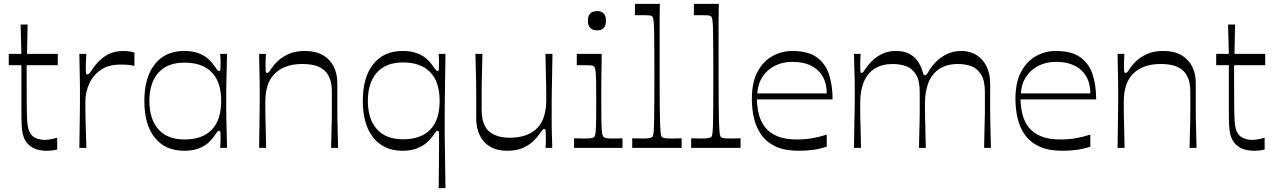

<svg xmlns="http://www.w3.org/2000/svg" viewBox="-20 -760 6546 987"><path d="M220 15Q180 15 152.5 1.5Q125 -12 108 -41Q101 -55 97 -71.5Q93 -88 91.5 -115.5Q90 -143 90 -191Q90 -224 90 -262.5Q90 -301 90 -335.5Q90 -370 90 -394.5Q90 -419 90 -425H25V-483H90L86 -634H122L119 -483H277V-425H117Q117 -401 117 -380Q117 -359 117 -340Q117 -265 117.5 -217.5Q118 -170 119.5 -143Q121 -116 125 -101Q133 -68 156 -54.5Q179 -41 209 -41Q227 -41 244 -44.5Q261 -48 274 -52V9Q266 11 251.5 13Q237 15 220 15Z M388 0Q389 -68 389.5 -109.5Q390 -151 390.5 -177Q391 -203 391 -222.5Q391 -242 391 -266Q391 -289 391 -308Q391 -327 390.5 -349Q390 -371 389.5 -402Q389 -433 388 -483H424Q423 -466 422 -449Q421 -432 421 -421Q421 -393 422 -385Q423 -377 429 -377Q434 -377 439.5 -383Q445 -389 456 -406Q465 -420 484.5 -441.5Q504 -463 536 -480.5Q568 -498 615 -498Q631 -498 646 -495.5Q661 -493 671 -490V-421Q659 -424 643.5 -426Q628 -428 599 -428Q539 -428 499.5 -401.5Q460 -375 439.5 -331.5Q419 -288 419 -239Q419 -215 419 -197.5Q419 -180 419.5 -157.5Q420 -135 421 -98.5Q422 -62 424 0Z M926 15Q830 15 776 -52Q722 -119 722 -241Q722 -362 776 -430Q830 -498 926 -498Q972 -498 1003 -485.5Q1034 -473 1053 -455Q1072 -437 1082 -421Q1093 -405 1097.5 -400Q1102 -395 1107 -395Q1112 -395 1113 -402.5Q1114 -410 1114 -431Q1114 -440 1113.5 -454Q1113 -468 1112 -483H1147Q1146 -425 1145 -388.5Q1144 -352 1143.5 -328Q1143 -304 1143 -284.5Q1143 -265 1143 -241Q1143 -216 1143 -197Q1143 -178 1143.5 -154.5Q1144 -131 1145 -94.5Q1146 -58 1147 0H1112Q1113 -15 1113.5 -29.5Q1114 -44 1114 -55Q1114 -74 1113 -81Q1112 -88 1107 -88Q1102 -88 1097.5 -83Q1093 -78 1082 -61Q1072 -46 1053 -28Q1034 -10 1003 2.5Q972 15 926 15ZM929 -43Q1020 -43 1068.5 -93Q1117 -143 1117 -241Q1117 -339 1068.5 -388.5Q1020 -438 929 -438Q840 -438 794 -386Q748 -334 748 -241Q748 -148 794 -95.5Q840 -43 929 -43Z M1312 0Q1313 -68 1313.5 -109.5Q1314 -151 1314.5 -177Q1315 -203 1315 -222.5Q1315 -242 1315 -266Q1315 -290 1315 -309Q1315 -328 1314.5 -349.5Q1314 -371 1313.5 -402.5Q1313 -434 1312 -483H1347Q1346 -466 1345.5 -453Q1345 -440 1345 -430Q1345 -402 1346 -393.5Q1347 -385 1353 -385Q1358 -385 1362.5 -390Q1367 -395 1378 -412Q1388 -427 1409 -447Q1430 -467 1464 -482.5Q1498 -498 1547 -498Q1602 -498 1639 -477Q1676 -456 1695 -419Q1714 -382 1714 -332Q1714 -288 1714 -256Q1714 -224 1714 -198Q1714 -172 1714.5 -145Q1715 -118 1716 -84Q1717 -50 1718 0H1682Q1683 -49 1684 -82Q1685 -115 1685.5 -139.5Q1686 -164 1686 -185Q1686 -206 1686 -230Q1686 -254 1686 -287Q1686 -332 1674 -360Q1662 -388 1641 -403.5Q1620 -419 1593 -425Q1566 -431 1534 -431Q1485 -431 1449.5 -417.5Q1414 -404 1390 -379Q1366 -354 1355 -318.5Q1344 -283 1344 -239Q1344 -215 1344 -197.5Q1344 -180 1344.5 -157.5Q1345 -135 1346 -98.5Q1347 -62 1348 0Z M2270 207H2235Q2235 198 2235.5 175.5Q2236 153 2236 122.5Q2236 92 2236.5 59Q2237 26 2237 -4Q2237 -34 2237 -55Q2237 -74 2236 -81Q2235 -88 2230 -88Q2225 -88 2220.5 -83Q2216 -78 2205 -61Q2195 -46 2175 -28Q2155 -10 2123.5 2.5Q2092 15 2049 15Q1953 15 1899 -52.5Q1845 -120 1845 -241Q1845 -363 1899 -430.5Q1953 -498 2049 -498Q2095 -498 2126 -485.5Q2157 -473 2176 -455Q2195 -437 2205 -421Q2216 -405 2220.5 -400Q2225 -395 2230 -395Q2235 -395 2236 -402.5Q2237 -410 2237 -431Q2237 -440 2236.5 -454Q2236 -468 2235 -483H2270Q2269 -424 2268.5 -379.5Q2268 -335 2267.5 -301Q2267 -267 2266.5 -240Q2266 -213 2266 -188Q2266 -163 2266 -136Q2266 -109 2266 -84Q2266 -59 2266.5 -32Q2267 -5 2267.5 28.5Q2268 62 2268.5 105Q2269 148 2270 207ZM2052 -44Q2143 -44 2191.5 -93.5Q2240 -143 2240 -241Q2240 -339 2191.5 -389Q2143 -439 2052 -439Q1963 -439 1917 -386.5Q1871 -334 1871 -241Q1871 -149 1917 -96.5Q1963 -44 2052 -44Z M2586 15Q2536 15 2500.5 -5.5Q2465 -26 2446.5 -64Q2428 -102 2428 -150Q2428 -195 2428 -227Q2428 -259 2428 -285Q2428 -311 2427.5 -338Q2427 -365 2426 -399Q2425 -433 2424 -483H2460Q2459 -434 2458 -401Q2457 -368 2456.5 -343.5Q2456 -319 2456 -298Q2456 -277 2456 -253.5Q2456 -230 2456 -196Q2456 -153 2467.5 -124Q2479 -95 2499.5 -80Q2520 -65 2545.5 -58.5Q2571 -52 2600 -52Q2649 -52 2685 -65.5Q2721 -79 2744 -104Q2767 -129 2777.5 -165Q2788 -201 2788 -244Q2788 -268 2788 -285.5Q2788 -303 2787.5 -325.5Q2787 -348 2786 -385Q2785 -422 2784 -483H2820Q2819 -411 2818 -363.5Q2817 -316 2816.5 -285.5Q2816 -255 2816 -235Q2816 -215 2816 -199.5Q2816 -184 2816 -166Q2816 -142 2816 -124Q2816 -106 2816.5 -89Q2817 -72 2817.5 -51Q2818 -30 2819 0H2784Q2786 -17 2786 -30Q2786 -43 2786 -53Q2786 -80 2785 -88.5Q2784 -97 2778 -97Q2773 -97 2769 -92.5Q2765 -88 2753 -71Q2743 -56 2722.5 -35.5Q2702 -15 2669 0Q2636 15 2586 15Z M2931 0V-49Q2946 -49 2958 -48.5Q2970 -48 2980 -48Q3008 -48 3018 -49.5Q3028 -51 3033 -55Q3037 -58 3039 -65Q3041 -72 3042.5 -90Q3044 -108 3044.5 -143Q3045 -178 3045 -238Q3045 -296 3044.5 -331Q3044 -366 3042.5 -383.5Q3041 -401 3039 -408Q3037 -415 3033 -419Q3028 -423 3019 -424Q3010 -425 2985 -425Q2976 -425 2966.5 -425Q2957 -425 2945 -425V-483H3073Q3073 -466 3072.5 -434Q3072 -402 3071.5 -365.5Q3071 -329 3071 -297Q3071 -265 3071 -246Q3071 -184 3071.5 -147Q3072 -110 3073.5 -91Q3075 -72 3077.5 -65Q3080 -58 3084 -55Q3089 -51 3098.5 -49.5Q3108 -48 3137 -48Q3147 -48 3157.5 -48.5Q3168 -49 3180 -49V0ZM3050 -604Q3002 -604 3002 -653Q3002 -703 3050 -703Q3095 -703 3095 -653Q3095 -604 3050 -604Z M3230 0V-49Q3245 -49 3258 -48.5Q3271 -48 3282 -48Q3308 -48 3317.5 -50Q3327 -52 3332 -55Q3335 -57 3337 -63Q3339 -69 3340.5 -85.5Q3342 -102 3342.5 -135.5Q3343 -169 3343.5 -225Q3344 -281 3344 -367Q3344 -452 3343.5 -507.5Q3343 -563 3342.5 -596Q3342 -629 3340.5 -645Q3339 -661 3337 -667.5Q3335 -674 3332 -676Q3327 -680 3318 -681Q3309 -682 3285 -682Q3276 -682 3266 -682Q3256 -682 3244 -682V-740H3372Q3372 -722 3371.5 -702.5Q3371 -683 3371 -656Q3371 -629 3371 -590Q3371 -551 3371 -496Q3371 -441 3371 -364Q3371 -279 3371.5 -223.5Q3372 -168 3373 -135Q3374 -102 3375.5 -85.5Q3377 -69 3379 -63Q3381 -57 3384 -55Q3389 -51 3399 -49.5Q3409 -48 3438 -48Q3448 -48 3459 -48.5Q3470 -49 3484 -49V0Z M3533 0V-49Q3548 -49 3561 -48.5Q3574 -48 3585 -48Q3611 -48 3620.5 -50Q3630 -52 3635 -55Q3638 -57 3640 -63Q3642 -69 3643.5 -85.5Q3645 -102 3645.5 -135.5Q3646 -169 3646.5 -225Q3647 -281 3647 -367Q3647 -452 3646.5 -507.5Q3646 -563 3645.5 -596Q3645 -629 3643.5 -645Q3642 -661 3640 -667.5Q3638 -674 3635 -676Q3630 -680 3621 -681Q3612 -682 3588 -682Q3579 -682 3569 -682Q3559 -682 3547 -682V-740H3675Q3675 -722 3674.5 -702.5Q3674 -683 3674 -656Q3674 -629 3674 -590Q3674 -551 3674 -496Q3674 -441 3674 -364Q3674 -279 3674.5 -223.5Q3675 -168 3676 -135Q3677 -102 3678.5 -85.5Q3680 -69 3682 -63Q3684 -57 3687 -55Q3692 -51 3702 -49.5Q3712 -48 3741 -48Q3751 -48 3762 -48.5Q3773 -49 3787 -49V0Z M4086 15Q4016 15 3969.5 -6Q3923 -27 3895.5 -64.5Q3868 -102 3856.5 -150Q3845 -198 3845 -252Q3845 -337 3874.5 -391.5Q3904 -446 3951.5 -472Q3999 -498 4052 -498Q4133 -498 4178 -466Q4223 -434 4241.5 -378Q4260 -322 4260 -249H3871Q3872 -208 3881.5 -170.5Q3891 -133 3914 -104.5Q3937 -76 3976.5 -59.5Q4016 -43 4076 -43Q4117 -43 4153 -49Q4189 -55 4230 -68V-6Q4189 7 4155 11Q4121 15 4086 15ZM4230 -280Q4230 -355 4184 -398.5Q4138 -442 4052 -442Q4004 -442 3964.5 -422.5Q3925 -403 3900.5 -366.5Q3876 -330 3873 -280Z M4370 0Q4371 -55 4371.5 -92.5Q4372 -130 4372.5 -155.5Q4373 -181 4373.5 -199Q4374 -217 4374 -233Q4374 -249 4374 -269Q4374 -293 4374 -311.5Q4374 -330 4373.5 -351Q4373 -372 4372 -403Q4371 -434 4370 -483H4404Q4403 -468 4402.5 -454Q4402 -440 4402 -430Q4402 -402 4403 -393.5Q4404 -385 4409 -385Q4414 -385 4418 -390.5Q4422 -396 4433 -412Q4443 -427 4463 -447Q4483 -467 4513.5 -482.5Q4544 -498 4584 -498Q4628 -498 4655 -483Q4682 -468 4697 -446.5Q4712 -425 4719 -403Q4725 -383 4727.5 -378Q4730 -373 4735 -373Q4739 -373 4744 -378.5Q4749 -384 4759 -402Q4773 -424 4795.5 -446Q4818 -468 4850 -483Q4882 -498 4922 -498Q4967 -498 5000 -477Q5033 -456 5051.5 -418.5Q5070 -381 5070 -331Q5070 -287 5070 -255.5Q5070 -224 5070 -198Q5070 -172 5070.5 -145.5Q5071 -119 5072 -84.5Q5073 -50 5074 0H5039Q5040 -49 5040.5 -82Q5041 -115 5042 -139.5Q5043 -164 5043 -185Q5043 -206 5043 -230Q5043 -254 5043 -287Q5043 -346 5023 -377.5Q5003 -409 4972 -420Q4941 -431 4905 -431Q4848 -431 4810 -406.5Q4772 -382 4753.5 -337Q4735 -292 4735 -231Q4735 -211 4735 -195Q4735 -179 4735.5 -157Q4736 -135 4737 -98.5Q4738 -62 4739 0H4704Q4705 -49 4706 -82.5Q4707 -116 4707.5 -140Q4708 -164 4708 -185.5Q4708 -207 4708 -230.5Q4708 -254 4708 -287Q4708 -346 4688.5 -377.5Q4669 -409 4637.5 -420Q4606 -431 4570 -431Q4515 -431 4477.5 -408Q4440 -385 4421 -340Q4402 -295 4402 -231Q4402 -210 4402 -194Q4402 -178 4402.5 -156Q4403 -134 4404 -97.5Q4405 -61 4406 0Z M5441 15Q5371 15 5324.5 -6Q5278 -27 5250.5 -64.5Q5223 -102 5211.5 -150Q5200 -198 5200 -252Q5200 -337 5229.5 -391.5Q5259 -446 5306.5 -472Q5354 -498 5407 -498Q5488 -498 5533 -466Q5578 -434 5596.5 -378Q5615 -322 5615 -249H5226Q5227 -208 5236.5 -170.5Q5246 -133 5269 -104.5Q5292 -76 5331.5 -59.5Q5371 -43 5431 -43Q5472 -43 5508 -49Q5544 -55 5585 -68V-6Q5544 7 5510 11Q5476 15 5441 15ZM5585 -280Q5585 -355 5539 -398.5Q5493 -442 5407 -442Q5359 -442 5319.5 -422.5Q5280 -403 5255.5 -366.5Q5231 -330 5228 -280Z M5725 0Q5726 -68 5726.5 -109.5Q5727 -151 5727.5 -177Q5728 -203 5728 -222.5Q5728 -242 5728 -266Q5728 -290 5728 -309Q5728 -328 5727.5 -349.5Q5727 -371 5726.5 -402.5Q5726 -434 5725 -483H5760Q5759 -466 5758.5 -453Q5758 -440 5758 -430Q5758 -402 5759 -393.5Q5760 -385 5766 -385Q5771 -385 5775.5 -390Q5780 -395 5791 -412Q5801 -427 5822 -447Q5843 -467 5877 -482.5Q5911 -498 5960 -498Q6015 -498 6052 -477Q6089 -456 6108 -419Q6127 -382 6127 -332Q6127 -288 6127 -256Q6127 -224 6127 -198Q6127 -172 6127.5 -145Q6128 -118 6129 -84Q6130 -50 6131 0H6095Q6096 -49 6097 -82Q6098 -115 6098.5 -139.5Q6099 -164 6099 -185Q6099 -206 6099 -230Q6099 -254 6099 -287Q6099 -332 6087 -360Q6075 -388 6054 -403.5Q6033 -419 6006 -425Q5979 -431 5947 -431Q5898 -431 5862.5 -417.5Q5827 -404 5803 -379Q5779 -354 5768 -318.5Q5757 -283 5757 -239Q5757 -215 5757 -197.5Q5757 -180 5757.5 -157.5Q5758 -135 5759 -98.5Q5760 -62 5761 0Z M6427 15Q6387 15 6359.5 1.5Q6332 -12 6315 -41Q6308 -55 6304 -71.5Q6300 -88 6298.5 -115.5Q6297 -143 6297 -191Q6297 -224 6297 -262.5Q6297 -301 6297 -335.5Q6297 -370 6297 -394.5Q6297 -419 6297 -425H6232V-483H6297L6293 -634H6329L6326 -483H6484V-425H6324Q6324 -401 6324 -380Q6324 -359 6324 -340Q6324 -265 6324.5 -217.5Q6325 -170 6326.5 -143Q6328 -116 6332 -101Q6340 -68 6363 -54.5Q6386 -41 6416 -41Q6434 -41 6451 -44.5Q6468 -48 6481 -52V9Q6473 11 6458.5 13Q6444 15 6427 15Z"/></svg>

Font: Ojuju ExtraLight
Style: Regular
Weight: 400
Version: Version 1.000